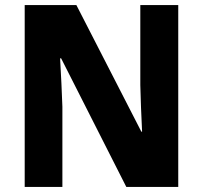

<svg xmlns="http://www.w3.org/2000/svg" viewBox="-20 -785 796 754"><path d="M680 -51V-765H531V-451C532 -396 535 -334 538 -268H535L280 -765H77V-51H225V-366C223 -422 220 -488 216 -556H220L476 -51Z"/></svg>

Font: Noto Sans Tamil UI SemiCondensed ExtraBold
Style: Regular
Weight: 800
Width: 4
Designer: Jelle Bosma - Monotype Design Team
Foundry: Monotype Imaging Inc.
Version: Version 2.004